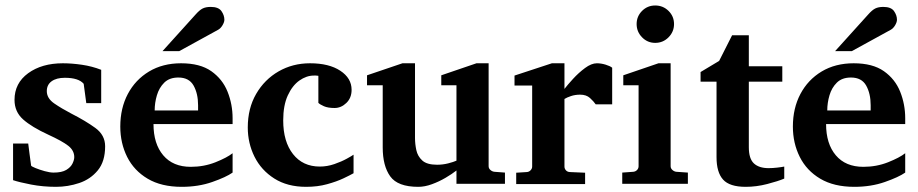

<svg xmlns="http://www.w3.org/2000/svg" viewBox="-20 -706 3428 717"><path d="M372.6 -159.7Q372.6 -103 345.2 -69.8Q317.9 -36.6 275.9 -22.5Q233.9 -8.3 189 -8.3Q140.6 -8.3 96.2 -16.8Q51.8 -25.4 28.8 -33.2V-169.9H85.4Q86.9 -156.7 90.3 -131.3Q93.8 -106 96.2 -87.4Q97.7 -84.5 112.5 -78.4Q127.4 -72.3 146.7 -66.9Q166 -61.5 180.2 -61.5Q210.9 -61.5 227.5 -71.5Q244.1 -81.5 250.7 -95.2Q257.3 -108.9 257.3 -119.1Q257.3 -144 234.9 -161.6Q212.4 -179.2 160.2 -203.1Q98.6 -231.4 66.4 -260Q34.2 -288.6 34.2 -333Q34.2 -395.5 85.2 -432.6Q136.2 -469.7 214.8 -469.7Q248.5 -469.7 286.4 -464.1Q324.2 -458.5 357.9 -445.3V-320.8H302.2L292.5 -393.1Q273.4 -415.5 222.2 -415.5Q190.9 -415.5 172.9 -402.6Q154.8 -389.6 154.8 -365.7Q154.8 -338.9 182.4 -319.8Q210 -300.8 245.6 -282.2Q299.3 -254.9 335.9 -228.3Q372.6 -201.7 372.6 -159.7Z M848.6 -61.5Q824.2 -44.4 772.7 -26.4Q721.2 -8.3 658.7 -8.3Q582.5 -8.3 531.5 -38.6Q480.5 -68.8 454.8 -120.1Q429.2 -171.4 429.2 -233.4Q429.2 -301.8 457.3 -355Q485.4 -408.2 536.6 -439Q587.9 -469.7 656.2 -469.7Q727.1 -469.7 769 -440.2Q811 -410.6 829.8 -363.5Q848.6 -316.4 848.6 -264.2V-242.7H553.2Q553.2 -168.9 589.6 -126Q626 -83 692.4 -83Q741.7 -83 784.7 -100.1Q827.6 -117.2 848.6 -133.8ZM719.7 -293.5V-313Q719.7 -356.4 702.9 -386.5Q686 -416.5 646 -416.5Q612.8 -416.5 593.5 -397.5Q574.2 -378.4 565.9 -350.1Q557.6 -321.8 557.6 -293.5ZM817.9 -632.3Q817.9 -623.5 811 -611.8Q804.2 -600.1 794.4 -594.7L649.4 -515.1H586.9L710 -651.4Q725.1 -668.5 736.8 -674.3Q748.5 -680.2 767.1 -680.2Q795.9 -680.2 806.9 -664.6Q817.9 -648.9 817.9 -632.3Z M1300.3 -59.1Q1287.6 -51.8 1262.2 -39.8Q1236.8 -27.8 1201.4 -18.1Q1166 -8.3 1123 -8.3Q1053.2 -8.3 1004.4 -39.3Q955.6 -70.3 930.4 -120.8Q905.3 -171.4 905.3 -230Q905.3 -301.3 936.5 -355.2Q967.8 -409.2 1020.5 -439.5Q1073.2 -469.7 1137.7 -469.7Q1208.5 -469.7 1250.7 -441.9Q1293 -414.1 1293 -370.6Q1293 -340.3 1273.4 -321.5Q1253.9 -302.7 1229.5 -302.7Q1204.6 -302.7 1189.7 -309.3Q1174.8 -315.9 1168.9 -321.8V-422.9Q1163.6 -423.8 1160.2 -423.8Q1156.7 -423.8 1151.9 -423.8Q1124.5 -423.8 1098.1 -405.3Q1071.8 -386.7 1054.7 -349.6Q1037.6 -312.5 1037.6 -256.3Q1037.6 -177.2 1074.2 -130.6Q1110.8 -84 1174.3 -84Q1202.1 -84 1228.8 -93.3Q1255.4 -102.5 1274.9 -113.3Q1294.4 -124 1300.3 -128.4Z M1865.7 -19.5H1684.6V-69.3Q1668 -56.2 1643.8 -42Q1619.6 -27.8 1593 -18.1Q1566.4 -8.3 1542 -8.3Q1465.3 -8.3 1437.3 -47.4Q1409.2 -86.4 1409.2 -155.3V-387.7H1350.6V-424.8L1482.9 -469.7H1529.8V-190.4Q1529.8 -168.5 1534.7 -145.5Q1539.6 -122.6 1556.9 -106.7Q1574.2 -90.8 1612.3 -90.8Q1633.3 -90.8 1653.6 -95.9Q1673.8 -101.1 1684.6 -106V-387.7H1627.9V-424.8L1759.3 -469.7H1804.7V-85.4Q1804.7 -77.1 1811.3 -71.3Q1817.9 -65.4 1826.2 -64.5L1865.7 -61.5Z M2266.1 -316.4H2204.6Q2196.8 -327.6 2183.1 -340.1Q2169.4 -352.5 2146.5 -352.5Q2127.9 -352.5 2112.1 -347.2Q2096.2 -341.8 2087.9 -336.4V-84Q2087.9 -76.2 2093.3 -70.1Q2098.6 -64 2107.9 -63.5L2165 -61V-18.6H1907.7V-61L1947.3 -63.5Q1955.6 -64 1961.4 -70.1Q1967.3 -76.2 1967.3 -84V-386.7H1901.4V-423.8L2041 -469.7H2087.9V-374Q2099.1 -388.7 2119.9 -411.4Q2140.6 -434.1 2164.6 -451.9Q2188.5 -469.7 2209 -469.7Q2224.6 -469.7 2241.5 -464.6Q2258.3 -459.5 2266.1 -453.1Z M2497.1 -616.2Q2497.1 -587.4 2476.6 -566.7Q2456.1 -545.9 2426.8 -545.9Q2397.9 -545.9 2377.7 -566.7Q2357.4 -587.4 2357.4 -616.2Q2357.4 -645 2377.7 -665.3Q2397.9 -685.5 2426.8 -685.5Q2456.1 -685.5 2476.6 -665.3Q2497.1 -645 2497.1 -616.2ZM2548.8 -19.5H2303.7V-61.5L2345.2 -64.5Q2353.5 -65.4 2359.1 -71.3Q2364.7 -77.1 2364.7 -85.4V-387.7H2307.6V-424.8L2439 -469.7H2484.4V-85.4Q2484.4 -77.1 2491 -71.3Q2497.6 -65.4 2505.4 -64.5L2548.8 -61.5Z M2908.7 -39.1Q2885.7 -29.3 2845.2 -18.8Q2804.7 -8.3 2764.6 -8.3Q2704.6 -8.3 2680.2 -35.4Q2655.8 -62.5 2655.8 -119.1V-400.9H2596.2V-437L2665.5 -478.5L2713.9 -574.2H2776.4V-458.5H2901.4V-400.9H2776.4V-156.2Q2776.4 -113.3 2795.4 -95.7Q2814.5 -78.1 2850.1 -78.1Q2865.7 -78.1 2882.6 -80.1Q2899.4 -82 2908.7 -84Z M3360.4 -61.5Q3335.9 -44.4 3284.4 -26.4Q3232.9 -8.3 3170.4 -8.3Q3094.2 -8.3 3043.2 -38.6Q2992.2 -68.8 2966.6 -120.1Q2940.9 -171.4 2940.9 -233.4Q2940.9 -301.8 2969 -355Q2997.1 -408.2 3048.3 -439Q3099.6 -469.7 3168 -469.7Q3238.8 -469.7 3280.8 -440.2Q3322.8 -410.6 3341.6 -363.5Q3360.4 -316.4 3360.4 -264.2V-242.7H3064.9Q3064.9 -168.9 3101.3 -126Q3137.7 -83 3204.1 -83Q3253.4 -83 3296.4 -100.1Q3339.4 -117.2 3360.4 -133.8ZM3231.4 -293.5V-313Q3231.4 -356.4 3214.6 -386.5Q3197.8 -416.5 3157.7 -416.5Q3124.5 -416.5 3105.2 -397.5Q3085.9 -378.4 3077.6 -350.1Q3069.3 -321.8 3069.3 -293.5ZM3329.6 -632.3Q3329.6 -623.5 3322.8 -611.8Q3315.9 -600.1 3306.2 -594.7L3161.1 -515.1H3098.6L3221.7 -651.4Q3236.8 -668.5 3248.5 -674.3Q3260.3 -680.2 3278.8 -680.2Q3307.6 -680.2 3318.6 -664.6Q3329.6 -648.9 3329.6 -632.3Z"/></svg>

Font: Annapurna SIL
Style: Bold
Weight: 700
Designer: Peter Martin, Annie Olsen
Foundry: SIL International
Version: Version 2.000